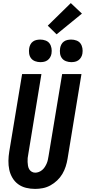

<svg xmlns="http://www.w3.org/2000/svg" viewBox="-20 -1214 554 1242"><path d="M207 8Q177 8 148.5 1Q120 -6 97.5 -22.5Q75 -39 60.5 -63.5Q46 -88 40 -116Q34 -144 34.5 -174Q35 -204 40 -234L123 -735H248L163 -217Q160 -204 159 -191.5Q158 -179 158.5 -166.5Q159 -154 161 -142Q163 -130 168.5 -120Q174 -110 184.5 -103.5Q195 -97 208 -97Q219 -97 231 -101.5Q243 -106 253 -114.5Q263 -123 270 -134Q277 -145 282 -156.5Q287 -168 289.5 -180Q292 -192 294 -204L382 -735H507L417 -187Q413 -162 405 -137Q397 -112 383.5 -89Q370 -66 350 -47Q330 -28 306.5 -15Q283 -2 257.5 3Q232 8 207 8ZM441 -812Q424 -812 407.5 -818Q391 -824 381 -837Q371 -850 368.5 -867.5Q366 -885 369 -903Q371 -915 377 -926.5Q383 -938 393.5 -945.5Q404 -953 416.5 -955.5Q429 -958 441 -958Q458 -958 474.5 -952Q491 -946 500.5 -933Q510 -920 513 -902.5Q516 -885 513 -867Q511 -855 504.5 -843.5Q498 -832 487.5 -824.5Q477 -817 465 -814.5Q453 -812 441 -812ZM241 -812Q224 -812 207.5 -818Q191 -824 181 -837Q171 -850 168.5 -867.5Q166 -885 169 -903Q171 -915 177 -926.5Q183 -938 193.5 -945.5Q204 -953 216.5 -955.5Q229 -958 241 -958Q258 -958 274.5 -952Q291 -946 300.5 -933Q310 -920 313 -902.5Q316 -885 313 -867Q311 -855 304.5 -843.5Q298 -832 287.5 -824.5Q277 -817 265 -814.5Q253 -812 241 -812ZM346 -992 289 -1048 438 -1194 510 -1126Z"/></svg>

Font: Iosevka Term Curly Extrabold
Style: Italic
Weight: 800
Italic angle: -9°
Designer: Belleve Invis
Foundry: Belleve Invis
Version: Version 32.3.0